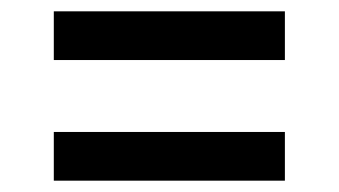

<svg xmlns="http://www.w3.org/2000/svg" viewBox="-20 -460 599 339"><path d="M75 -354V-440H483V-354ZM75 -141V-227H483V-141Z"/></svg>

Font: AWOL-DM Medium
Style: Regular
Weight: 500
Designer: Colophon Foundry, Jonny Pinhorn, Mikhail Sharanda
Foundry: Colophon Foundry
Version: Version 1.000;Glyphs 3.2.3 (3260)